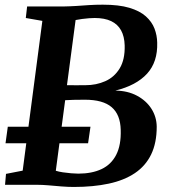

<svg xmlns="http://www.w3.org/2000/svg" viewBox="-20 -770 708 800"><path d="M287.5 9Q263.5 9 236 6.8Q208.5 4.5 182.2 2.2Q156 0 135 0H1L5 -45.5L74.5 -59L156.5 -683L87.5 -695L93 -743H243.5Q272.5 -743.5 298.5 -745.2Q324.5 -747 351.2 -748.8Q378 -750.5 408.5 -750.5Q475.5 -750.5 519 -737.5Q562.5 -724.5 587.8 -701.8Q613 -679 623.8 -650.8Q634.5 -622.5 635 -592.5Q637.5 -512 592.8 -463Q548 -414 460.5 -392.5Q512 -392 550.8 -371.2Q589.5 -350.5 611 -316.8Q632.5 -283 633 -242Q633 -174.5 609.8 -126.5Q586.5 -78.5 541.8 -48.5Q497 -18.5 433 -4.8Q369 9 287.5 9ZM306 -46.5Q363 -46.5 403.2 -65.5Q443.5 -84.5 464.2 -125Q485 -165.5 483 -229Q481.5 -292.5 445.2 -323.5Q409 -354.5 333.5 -354.5Q305.5 -354.5 287 -354Q268.5 -353.5 251.5 -352.5L212.5 -58.5Q225 -54.5 242 -52Q259 -49.5 276.5 -48Q294 -46.5 306 -46.5ZM259 -415Q279.5 -414.5 298.2 -414.8Q317 -415 336 -415Q381 -415 418.8 -431.8Q456.5 -448.5 478.8 -485.2Q501 -522 499.5 -580.5Q498.5 -618 484.5 -643.5Q470.5 -669 443.2 -682Q416 -695 374.5 -695Q365 -695 351 -694Q337 -693 322.2 -691Q307.5 -689 295 -686.5ZM3 -173 12.5 -242H357L347 -173Z"/></svg>

Font: Merriweather 24pt
Style: Bold Italic
Weight: 700
Italic angle: -7.8°
Designer: Eben Sorkin
Foundry: Eben Sorkin
Version: Version 2.101